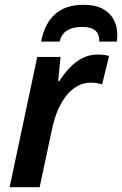

<svg xmlns="http://www.w3.org/2000/svg" viewBox="-20 -779 508 799"><path d="M20 0 135 -542H232L222 -442H227Q248 -474 271.5 -498.5Q295 -523 323.5 -537.5Q352 -552 387 -552Q399 -552 412 -550.5Q425 -549 434 -546L405 -428Q395 -431 383 -433Q371 -435 357 -435Q328 -435 302.5 -421Q277 -407 256.5 -381.5Q236 -356 221 -321Q206 -286 197 -244L145 0ZM151 -606Q166 -682 209.5 -720.5Q253 -759 328 -759Q376 -759 407 -742.5Q438 -726 453 -697.5Q468 -669 468 -635Q468 -627 467.5 -620Q467 -613 466 -606H393Q394 -637 376.5 -652Q359 -667 321 -667Q283 -667 259.5 -652.5Q236 -638 228 -606Z"/></svg>

Font: Noto Sans Display SemiBold
Style: Italic
Weight: 600
Italic angle: -12°
Designer: Monotype Design Team
Foundry: Monotype Imaging Inc.
Version: Version 2.003